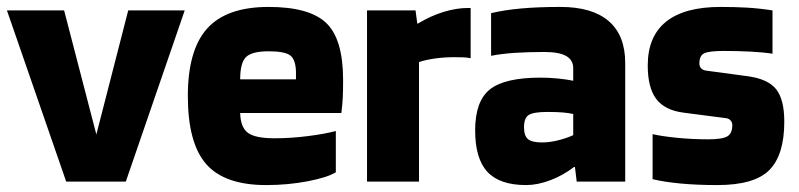

<svg xmlns="http://www.w3.org/2000/svg" viewBox="-20 -524 2305 554"><path d="M350 -494H513L343 0H171L0 -494H165L258 -136Z M949 -146V-27Q925 -12 868 -1Q811 10 748 10Q628 10 575 -50.5Q522 -111 522 -247Q522 -380 578 -442Q634 -504 755 -504Q873 -504 921.5 -457.5Q970 -411 970 -293Q970 -261 969 -242Q968 -223 965 -198H673Q674 -157 695 -141Q716 -125 772 -125Q820 -125 870 -131.5Q920 -138 949 -146ZM755 -376Q707 -376 690 -359.5Q673 -343 673 -295H834V-317Q833 -352 817.5 -364Q802 -376 755 -376Z M1189 0H1039V-494H1179L1184 -456H1186Q1222 -478 1259.5 -489.5Q1297 -501 1330 -501H1338V-356Q1329 -358 1318.5 -358.5Q1308 -359 1292 -359Q1263 -359 1237 -355.5Q1211 -352 1189 -345Z M1498 10Q1422 10 1386.5 -28Q1351 -66 1351 -148Q1351 -232 1393.5 -266Q1436 -300 1540 -300Q1564 -300 1589.5 -297.5Q1615 -295 1634 -291V-327Q1634 -351 1613.5 -362.5Q1593 -374 1551 -374Q1503 -374 1465.5 -371.5Q1428 -369 1397 -363V-486Q1434 -495 1483 -499.5Q1532 -504 1597 -504Q1689 -504 1736.5 -463Q1784 -422 1784 -342V0H1644L1639 -42H1636Q1605 -18 1568 -4Q1531 10 1498 10ZM1560 -201Q1520 -201 1506 -192.5Q1492 -184 1492 -157Q1492 -132 1503.5 -122.5Q1515 -113 1544 -113Q1566 -113 1590 -119Q1614 -125 1634 -134V-195Q1622 -198 1604 -199.5Q1586 -201 1560 -201Z M2069 -377Q2027 -377 2012.5 -370.5Q1998 -364 1998 -341Q1998 -332 2003.5 -326.5Q2009 -321 2019 -320L2138 -304Q2196 -296 2219.5 -266.5Q2243 -237 2243 -173Q2243 -77 2200 -33.5Q2157 10 2050 10Q1991 10 1943.5 5.5Q1896 1 1863 -7V-137Q1888 -131 1932.5 -126.5Q1977 -122 2023 -122Q2064 -122 2078.5 -130.5Q2093 -139 2093 -163Q2093 -171 2088 -176.5Q2083 -182 2075 -183L1952 -199Q1898 -206 1873.5 -238.5Q1849 -271 1849 -335Q1849 -419 1902 -461.5Q1955 -504 2059 -504Q2100 -504 2135 -502Q2170 -500 2209 -494V-369Q2184 -373 2147 -375Q2110 -377 2069 -377Z"/></svg>

Font: Blinker
Style: Bold
Weight: 700
Designer: Juergen Huber
Foundry: supertype
Version: Version 1.015;PS 1.15;hotconv 1.0.88;makeotf.lib2.5.647800; 